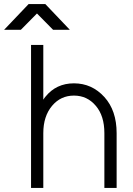

<svg xmlns="http://www.w3.org/2000/svg" viewBox="-74 -920 653 940"><path d="M-54 -774H28L107 -854L186 -774H268L148 -900H66ZM497 0V-268Q497 -379 437 -445Q376 -512 288 -512Q201 -512 148 -446Q146 -443 143 -439.5Q140 -436 138 -432V-700H78V0H138V-268Q138 -351 181 -402Q223 -452 288 -452Q353 -452 395 -402Q437 -353 437 -268V0Z"/></svg>

Font: Unageo Variable
Style: Regular
Weight: 300
Designer: Richard Sepsi
Foundry: Richard Sepsi
Version: Version 2.200